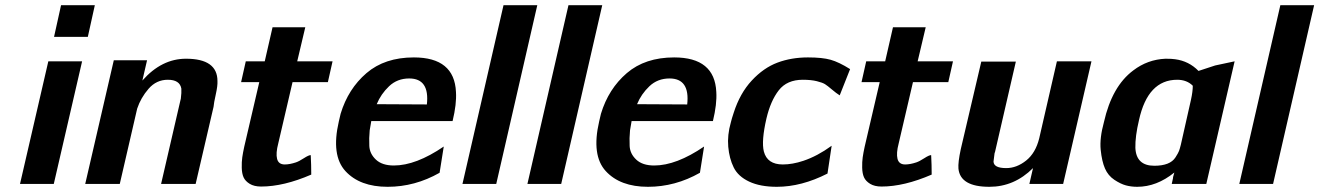

<svg xmlns="http://www.w3.org/2000/svg" viewBox="-20 -708 5078 739"><path d="M57 0 166 -472H296L187 0ZM188 -566 215 -688H345L318 -566Z M308 0 418 -476H546L528 -398Q602 -482 696 -482Q817 -482 817 -396Q818 -378 810.5 -344.5Q803 -311 802 -297L733 0H600L674 -320Q674 -322 675 -324Q676 -326 676 -328Q679 -352 678 -367Q672 -401 626 -401Q582 -401 552 -366.5Q522 -332 508 -290L441 0Z M908 -392 926 -472H999L1029 -603H1155L1124 -472H1260L1242 -392H1106L1051 -156Q1041 -118 1046.5 -96.5Q1052 -75 1076 -75Q1095 -75 1119 -83Q1131 -87 1149.5 -99Q1168 -111 1176 -111Q1177 -99 1177.5 -73.5Q1178 -48 1178 -36Q1072 10 985 10Q958 10 941 -0.5Q924 -11 917.5 -25.5Q911 -40 910.5 -62.5Q910 -85 912.5 -102.5Q915 -120 920 -143L978 -392Z M1284 -240Q1289 -262 1291 -270Q1320 -366 1390.5 -426.5Q1461 -487 1573 -487Q1729 -487 1735 -354Q1738 -308 1722 -242H1409Q1409 -240 1406.5 -227Q1404 -214 1403 -207Q1400 -176 1401.5 -146Q1403 -116 1427 -93.5Q1451 -71 1496 -71Q1581 -71 1688 -144L1672 -43Q1577 11 1472 11Q1365 11 1309.5 -49.5Q1254 -110 1284 -240ZM1430 -307 1623 -306Q1634 -406 1555 -406Q1509 -406 1477.5 -376Q1446 -346 1430 -307Z M1760 0 1918 -688H2048L1890 0Z M2010 0 2168 -688H2298L2140 0Z M2286 -240Q2291 -262 2293 -270Q2322 -366 2392.5 -426.5Q2463 -487 2575 -487Q2731 -487 2737 -354Q2740 -308 2724 -242H2411Q2411 -240 2408.5 -227Q2406 -214 2405 -207Q2402 -176 2403.5 -146Q2405 -116 2429 -93.5Q2453 -71 2498 -71Q2583 -71 2690 -144L2674 -43Q2579 11 2474 11Q2367 11 2311.5 -49.5Q2256 -110 2286 -240ZM2432 -307 2625 -306Q2636 -406 2557 -406Q2511 -406 2479.5 -376Q2448 -346 2432 -307Z M2793 -237Q2796 -250 2804 -274Q2828 -349 2873.5 -398Q2919 -447 2972.5 -467Q3026 -487 3090 -487Q3145 -487 3177 -478Q3209 -469 3252 -442L3212 -341Q3199 -349 3182 -363.5Q3165 -378 3155.5 -384Q3146 -390 3124 -395.5Q3102 -401 3070 -401Q3009 -401 2977.5 -360.5Q2946 -320 2930 -252Q2910 -165 2920 -125Q2933 -75 2993 -75Q3030 -75 3072 -89Q3126 -107 3181 -147L3165 -40Q3065 11 2970 11Q2906 11 2863.5 -9Q2821 -29 2804 -63.5Q2787 -98 2783 -143Q2779 -188 2793 -237Z M3296 -392 3314 -472H3387L3417 -603H3543L3512 -472H3648L3630 -392H3494L3439 -156Q3429 -118 3434.5 -96.5Q3440 -75 3464 -75Q3483 -75 3507 -83Q3519 -87 3537.5 -99Q3556 -111 3564 -111Q3565 -99 3565.5 -73.5Q3566 -48 3566 -36Q3460 10 3373 10Q3346 10 3329 -0.5Q3312 -11 3305.5 -25.5Q3299 -40 3298.5 -62.5Q3298 -85 3300.5 -102.5Q3303 -120 3308 -143L3366 -392Z M3678 -134 3757 -471H3890L3810 -124L3808 -118Q3804 -89 3804 -86Q3805 -61 3853 -61Q3893 -61 3929.5 -90Q3966 -119 3980 -176L4048 -472H4181L4072 0H3942L3956 -61Q3884 11 3788 11Q3676 11 3669 -59Q3667 -83 3678 -134Z M4229 -238Q4260 -376 4342 -437Q4397 -479 4466 -482Q4491 -482 4503 -480Q4556 -473 4593 -435L4657 -456L4732 -472L4623 0H4490L4495 -23V-26L4500 -44Q4432 11 4357 11Q4334 11 4313.5 5.5Q4293 0 4269 -16Q4245 -32 4233 -59.5Q4221 -87 4216.5 -131.5Q4212 -176 4229 -238ZM4364 -246Q4349 -183 4350 -139Q4353 -70 4423 -70Q4453 -70 4473.5 -78Q4494 -86 4504.5 -102.5Q4515 -119 4518 -127Q4521 -135 4525 -151Q4538 -208 4564 -324Q4571 -356 4571 -378Q4548 -401 4511 -401Q4398 -401 4364 -246Z M4750 0 4908 -688H5038L4880 0Z"/></svg>

Font: Coval
Style: ExtraBold Italic
Weight: 800
Foundry: Context Ltd
Version: Version 001.000